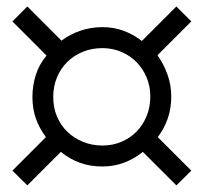

<svg xmlns="http://www.w3.org/2000/svg" viewBox="-20 -725 626 590"><path d="M441.9 -428.2Q441.9 -459.5 430.7 -486.6Q419.4 -513.7 399.9 -533.7Q380.4 -553.7 353.3 -565.4Q326.2 -577.1 294.9 -577.1Q262.2 -577.1 234.6 -565.9Q207 -554.7 186.8 -534.7Q166.5 -514.6 155 -487.1Q143.6 -459.5 143.6 -426.8Q143.6 -394.5 155 -367.2Q166.5 -339.8 187 -320.1Q207.5 -300.3 235.1 -289.1Q262.7 -277.8 294.9 -277.8Q326.7 -277.8 353.8 -289.6Q380.9 -301.3 400.4 -321.5Q419.9 -341.8 430.9 -369.1Q441.9 -396.5 441.9 -428.2ZM522 -155.3 418.9 -258.3Q391.6 -236.3 360.6 -224.9Q329.6 -213.4 294.9 -213.4Q257.3 -213.4 226.1 -224.6Q194.8 -235.8 167 -258.3L64 -155.3L18.1 -200.7L121.1 -303.7Q100.6 -331.1 90.1 -361.3Q79.6 -391.6 79.6 -426.8Q79.6 -461.9 90.1 -494.9Q100.6 -527.8 123 -554.2L18.1 -659.2L64 -705.1L168.9 -600.1Q195.8 -620.1 227.8 -630.9Q259.8 -641.6 294.9 -641.6Q329.6 -641.6 359.9 -630.4Q390.1 -619.1 416 -599.1L522 -705.1L567.9 -659.2L463.9 -555.2Q482.9 -528.8 494.6 -496.1Q506.3 -463.4 506.3 -428.2Q506.3 -358.4 464.8 -303.7L567.9 -200.7Z"/></svg>

Font: Andika Compact
Style: Regular
Weight: 400
Designer: Victor Gaultney, Annie Olsen, Julie Remington, Don Collingsworth, Eric Hays, Becca Hirsbrunner
Foundry: SIL International
Version: Version 5.000 ; LnSpcTght